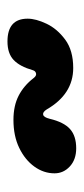

<svg xmlns="http://www.w3.org/2000/svg" viewBox="125 -564 224 514"><g transform="rotate(-90 237.0 -307.0)"><path d="M173 -383Q211 -383 238 -369Q265 -355 285 -329Q291 -321 297.5 -322.5Q304 -324 306 -331Q316 -366 333.5 -382.5Q351 -399 383 -399Q444 -399 444 -345Q444 -323 430.5 -294.5Q417 -266 388 -244.5Q359 -223 312 -223Q242 -223 201 -294Q194 -305 187 -303.5Q180 -302 176 -286Q167 -248 148.5 -231.5Q130 -215 97 -215Q67 -215 48.5 -232Q30 -249 30 -273Q30 -302 48 -327Q66 -352 98 -367.5Q130 -383 173 -383Z"/></g></svg>

Font: DynaPuff Condensed
Style: Bold
Weight: 700
Width: 3
Designer: Toshi Omagari, Jennifer Daniel
Foundry: Google Fonts
Version: Version 2.000; ttfautohint (v1.8.4.7-5d5b)